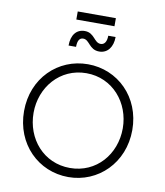

<svg xmlns="http://www.w3.org/2000/svg" viewBox="-113 -1185 1106 1289"><g transform="rotate(10 440.5 -541.0)"><path d="M571 -1039V-1094H311V-1039ZM499 -854C556 -854 591 -901 591 -969H541C541 -928 525 -906 500 -906C454 -906 448 -973 381 -973C324 -973 290 -930 290 -858H341C341 -903 356 -921 379 -921C424 -921 429 -854 499 -854ZM441 12C644 12 810 -149 810 -373C810 -598 644 -757 441 -757C237 -757 72 -598 72 -373C72 -149 236 12 441 12ZM441 -50C261 -50 137 -196 137 -373C137 -547 261 -696 441 -696C621 -696 745 -547 745 -373C745 -196 621 -50 441 -50Z"/></g></svg>

Font: Plus Jakarta Sans Light
Style: Regular
Weight: 300
Designer: Gumpita Rahayu
Foundry: Tokotype
Version: Version 2.071;gftools[0.9.30]